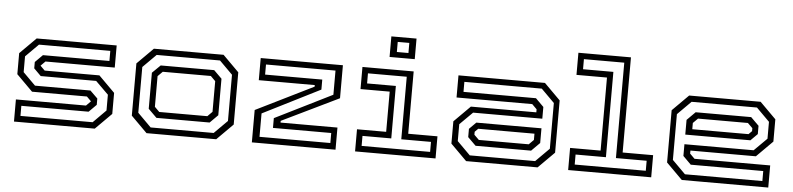

<svg xmlns="http://www.w3.org/2000/svg" viewBox="-45 -986 5050 1223"><g transform="rotate(5 2480.0 -375.0)"><path d="M67.5 0V-141.5H515.5L545 -171L516.5 -199.5H165.5L62.5 -302.5V-437L165.5 -540H677V-398.5H234L205 -369.5L234 -340.5H584L687 -237.5V-103L584 0ZM105.5 -39.5H567L648.5 -121.5V-222.5L566.5 -303.5H212L166.5 -349V-389.5L214.5 -437.5H639.5V-502H183.5L101.5 -420V-319L181 -239.5H535.5L583.5 -192.5V-152L535.5 -104H105.5Z M915 0 812 -103V-437L915 -540H1360.5L1463.5 -437V-103L1360.5 0ZM938 -38.5H1341L1425 -122.5V-418L1341 -502H936L851.5 -417.5V-125ZM969.5 -102.5 915.5 -156V-386.5L967.5 -437.5H1309.5L1360.5 -387V-153.5L1309.5 -102.5ZM984 -141.5H1291.5L1322 -172V-368L1291.5 -398.5H984L953.5 -368V-172Z M1588.5 0V-207L1956 -388.5V-398.5H1598V-540H2123.5V-329L1759.5 -152.5V-141.5H2123.5V0ZM1634 -39.5H2087V-103.5H1714.5V-166L2079.5 -347.5V-502H1635V-437.5H2000.5V-373.5L1634 -189Z M2415 -618.5V-750H2576V-618.5ZM2458.5 -654H2532.5V-718.5H2458.5ZM2248.5 0V-141.5H2435V-398.5H2248.5V-540H2576V-141.5H2763V0ZM2287 -38.5H2725V-102.5H2535V-502.5H2287V-438H2471V-102.5H2287Z M2958.5 0 2855.5 -103V-245.5L2958.5 -348.5H3377V-368L3346.5 -398.5H2862.5V-540H3415.5L3518.5 -437V-103L3415.5 0ZM2978.5 -38.5H3396.5L3483 -125V-417.5L3398.5 -502H2903.5V-438H3367L3418.5 -386.5V-311.5H2976L2894.5 -230.5V-122.5ZM3010 -102.5 2958.5 -153.5V-206.5L3002 -250H3418.5V-156L3365 -102.5ZM3027.5 -141.5H3346.5L3377 -172V-212H3017.5L2996.5 -191V-172Z M3611 0V-141.5H3806V-608.5H3611V-750H3947V-141.5H4142V0ZM3649.5 -38.5H4104V-102.5H3907.5V-712.5H3649.5V-648H3843.5V-102.5H3649.5Z M4794.5 -540 4897.5 -437V-294.5L4794.5 -191.5H4376V-172L4406.5 -141.5H4890.5V0H4337.5L4234.5 -103V-437L4337.5 -540ZM4774.5 -501.5H4356.5L4270 -415V-122.5L4354.5 -38H4849.5V-102H4386L4334.5 -153.5V-228.5H4777L4858.5 -309.5V-417.5ZM4743 -437.5 4794.5 -386.5V-333.5L4751 -290H4334.5V-384L4388 -437.5ZM4725.5 -398.5H4406.5L4376 -368V-328H4735.5L4756.5 -349V-368Z"/></g></svg>

Font: Tourney Expanded
Style: Regular
Weight: 400
Width: 7
Designer: Tyler Finck
Foundry: Etcetera Type Co
Version: Version 1.010; ttfautohint (v1.8.3)